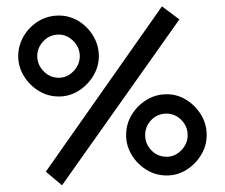

<svg xmlns="http://www.w3.org/2000/svg" viewBox="-20 -504 692 591"><path d="M170.9 66.4 121.1 24.4 478.5 -484.4 532.2 -444.3ZM161.1 -207Q127 -207 98.6 -224.6Q70.3 -242.2 53.2 -270.5Q36.1 -298.8 36.1 -331.1Q36.1 -364.3 53.2 -393.1Q70.3 -421.9 98.6 -439Q127 -456.1 161.1 -456.1Q194.3 -456.1 222.2 -439Q250 -421.9 267.1 -393.1Q284.2 -364.3 284.2 -331.1Q284.2 -298.8 267.1 -270.5Q250 -242.2 222.2 -224.6Q194.3 -207 161.1 -207ZM161.1 -264.6Q186.5 -264.6 206.1 -284.7Q225.6 -304.7 225.6 -331.1Q225.6 -357.4 206.1 -377.4Q186.5 -397.5 161.1 -397.5Q132.8 -397.5 113.8 -377.4Q94.7 -357.4 94.7 -331.1Q94.7 -304.7 114.3 -284.7Q133.8 -264.6 161.1 -264.6ZM493.2 36.1Q459 36.1 430.7 18.6Q402.3 1 385.3 -27.3Q368.2 -55.7 368.2 -87.9Q368.2 -122.1 385.3 -150.4Q402.3 -178.7 430.7 -196.3Q459 -213.9 493.2 -213.9Q526.4 -213.9 554.2 -196.3Q582 -178.7 599.1 -150.4Q616.2 -122.1 616.2 -87.9Q616.2 -55.7 599.1 -27.3Q582 1 554.2 18.6Q526.4 36.1 493.2 36.1ZM493.2 -21.5Q518.6 -21.5 538.1 -41.5Q557.6 -61.5 557.6 -87.9Q557.6 -115.2 538.1 -134.8Q518.6 -154.3 493.2 -154.3Q464.8 -154.3 445.8 -134.8Q426.8 -115.2 426.8 -87.9Q426.8 -61.5 445.8 -41.5Q464.8 -21.5 493.2 -21.5Z"/></svg>

Font: Padauk Book
Style: Regular
Weight: 400
Designer: Debbi Hosken, Becca Hirsbrunner Spalinger
Foundry: SIL International
Version: Version 5.000